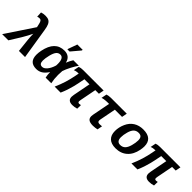

<svg xmlns="http://www.w3.org/2000/svg" viewBox="215 -1966 3182 3182"><g transform="rotate(45 1806.0 -375.0)"><path d="M518.1 0H374.5L350.1 -225.1Q341.8 -302.7 341.8 -355Q341.8 -367.2 342.3 -370.6Q329.6 -342.3 300.5 -288.3Q271.5 -234.4 255.9 -209.5L126.5 0H-18.6L308.6 -491.2L304.7 -502.4Q292.5 -563.5 284.2 -585.2Q275.9 -606.9 264.4 -615.7Q252.9 -624.5 234.9 -624.5Q210.4 -624.5 187.5 -615.2L182.6 -710Q225.1 -724.6 276.4 -724.6Q326.2 -724.6 355.7 -707.5Q385.3 -690.4 402.8 -652.8Q420.4 -615.2 431.2 -543Z M986.3 -115.7Q942.4 -49.3 894.8 -19.8Q847.2 9.8 786.6 9.8Q623 9.8 623 -161.6Q623 -206.1 633.8 -261.7Q688.5 -538.1 905.8 -538.1Q969.2 -538.1 1009.3 -506.1Q1049.3 -474.1 1061.5 -413.6H1063Q1087.9 -475.6 1121.6 -528.3H1251Q1216.3 -481.9 1176.5 -405.3Q1136.7 -328.6 1118.7 -271.5Q1114.3 -224.1 1114.3 -178.2Q1114.3 -83 1132.3 0H1000.5Q988.3 -55.7 988.3 -115.7ZM767.1 -169.4Q767.1 -125 783 -104.7Q798.8 -84.5 832 -84.5Q875 -84.5 915.8 -133.5Q956.5 -182.6 981.4 -264.6L982.9 -304.2Q982.9 -372.6 963.1 -408Q943.4 -443.4 905.3 -443.4Q861.3 -443.4 833 -409.2Q804.7 -375 785.9 -297.6Q767.1 -220.2 767.1 -169.4ZM923.8 -586.4 927.2 -602.5 983.9 -759.8H1109.4L1106 -741.7L975.1 -586.4Z M1729 -435.5 1673.3 -147.9Q1669.4 -128.4 1669.4 -116.7Q1669.4 -99.6 1677.2 -92.8Q1685.1 -85.9 1702.1 -85.9Q1717.8 -85.9 1736.3 -91.3L1734.4 -6.3Q1684.1 9.8 1632.3 9.8Q1528.3 9.8 1528.3 -81.5Q1528.3 -100.6 1533.7 -129.4L1592.8 -435.5H1474.1Q1446.8 -293.5 1430.7 -230.5Q1414.6 -167.5 1396.5 -114.3Q1378.4 -61 1351.6 0H1211.4Q1254.9 -97.2 1282.7 -188Q1310.5 -278.8 1328.1 -371.1L1340.3 -435.5Q1312.5 -435.5 1285.9 -430.7Q1259.3 -425.8 1243.2 -417.5L1262.2 -514.2Q1296.4 -528.3 1353.5 -528.3H1831.5L1813.5 -435.5Z M2019 -435.5Q1979.5 -435.5 1942.9 -429.9Q1906.2 -424.3 1892.6 -417.5L1911.6 -514.2Q1925.8 -520 1951.4 -524.2Q1977.1 -528.3 2003.4 -528.3H2374L2356 -435.5H2187.5L2132.8 -152.3Q2129.9 -137.7 2129.9 -127Q2129.9 -103 2142.8 -94.7Q2155.8 -86.4 2180.7 -86.4Q2200.7 -86.4 2231.9 -90.3L2214.4 -1Q2198.7 3.4 2167.5 6.8Q2136.2 10.3 2116.2 10.3Q2048.8 10.3 2017.8 -12.5Q1986.8 -35.2 1986.8 -83Q1986.8 -100.6 1991.2 -122.6L2051.8 -435.5Z M2645 9.8Q2543.5 9.8 2490.5 -41Q2437.5 -91.8 2437.5 -187Q2437.5 -276.9 2476.3 -362.8Q2515.1 -448.7 2585.9 -493.4Q2656.7 -538.1 2754.4 -538.1Q2964.8 -538.1 2964.8 -351.1Q2964.8 -314 2955.6 -264.6Q2930.2 -133.3 2849.6 -61.8Q2769 9.8 2645 9.8ZM2821.8 -349.1Q2821.8 -398.4 2801.8 -421.1Q2781.7 -443.8 2738.3 -443.8Q2686 -443.8 2652.8 -411.9Q2619.6 -379.9 2600.1 -310.1Q2580.6 -240.2 2580.6 -184.6Q2580.6 -84 2661.6 -84Q2714.8 -84 2748.5 -116.7Q2782.2 -149.4 2802 -221.4Q2821.8 -293.5 2821.8 -349.1Z M3529.3 -435.5 3473.6 -147.9Q3469.7 -128.4 3469.7 -116.7Q3469.7 -99.6 3477.5 -92.8Q3485.4 -85.9 3502.4 -85.9Q3518.1 -85.9 3536.6 -91.3L3534.7 -6.3Q3484.4 9.8 3432.6 9.8Q3328.6 9.8 3328.6 -81.5Q3328.6 -100.6 3334 -129.4L3393.1 -435.5H3274.4Q3247.1 -293.5 3231 -230.5Q3214.8 -167.5 3196.8 -114.3Q3178.7 -61 3151.9 0H3011.7Q3055.2 -97.2 3083 -188Q3110.8 -278.8 3128.4 -371.1L3140.6 -435.5Q3112.8 -435.5 3086.2 -430.7Q3059.6 -425.8 3043.5 -417.5L3062.5 -514.2Q3096.7 -528.3 3153.8 -528.3H3631.8L3613.8 -435.5Z"/></g></svg>

Font: Cousine
Style: Bold Italic
Weight: 700
Italic angle: -12°
Monospace: yes
Designer: Steve Matteson
Foundry: Ascender Corporation
Version: Version 1.20